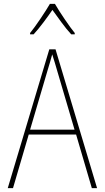

<svg xmlns="http://www.w3.org/2000/svg" viewBox="-20 -969 540 989"><path d="M153 -792Q177 -818 204 -854Q231 -890 250 -918Q271 -889 296.5 -854Q322 -819 347 -792H365V-799Q346 -822 314 -869Q282 -916 263 -949H237Q219 -918 188 -872Q157 -826 135 -799V-792ZM224 -603Q231 -626 237 -646.5Q243 -667 249 -689Q257 -664 263 -644Q269 -624 275 -603L364 -301H135ZM453 0H480L266 -715H234L20 0H47L128 -276H372Z"/></svg>

Font: Noto Sans Mono UI Condensed Thin
Style: Regular
Weight: 250
Width: 3
Designer: Monotype Design team
Foundry: Monotype Imaging Inc.
Version: 1.000